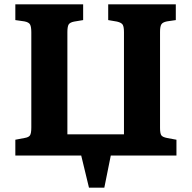

<svg xmlns="http://www.w3.org/2000/svg" viewBox="-20 -720 888 889"><path d="M392 149 356 0H51V-73L93 -81Q113 -84 119 -93.5Q125 -103 125 -130V-570Q125 -595 119.5 -606Q114 -617 93 -621L51 -627V-700H365V-627L323 -620Q303 -616 297.5 -606Q292 -596 292 -571V-98H554V-571Q554 -595 548.5 -605Q543 -615 522 -620L481 -627V-700H794V-627L753 -621Q733 -617 727 -607Q721 -597 721 -572V-128Q721 -102 727 -93.5Q733 -85 754 -81L797 -73V0H493L463 149Z"/></svg>

Font: Literata 12pt
Style: Bold
Weight: 700
Designer: Latin by Veronika Burian and Jose Scaglione. Greek by Irene Vlachou. Cyrillic by Vera Evstafieva.
Foundry: TypeTogether
Version: Version 3.002